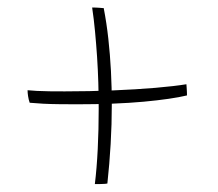

<svg xmlns="http://www.w3.org/2000/svg" viewBox="-20 -610 565 498"><path d="M465 -362.5Q425.5 -353 352.5 -346.2Q279.5 -339.5 179 -339.5Q155 -339.5 133 -339.8Q111 -340 91.8 -341Q72.5 -342 57 -343.5Q55.5 -347.5 54.5 -352Q53.5 -356.5 52.8 -360.8Q52 -365 51.8 -369Q51.5 -373 51.5 -376Q61.5 -375 75.8 -374.2Q90 -373.5 108.5 -373.2Q127 -373 148 -373Q212.5 -373 273 -375.5Q333.5 -378 383.2 -382.2Q433 -386.5 463.5 -391.5Q464 -387.5 464.2 -382Q464.5 -376.5 464.8 -371.5Q465 -366.5 465 -362.5ZM249 -589Q256.5 -550.5 261 -509.5Q265.5 -468.5 267.8 -425.5Q270 -382.5 270 -338.5Q270 -288 267 -236.2Q264 -184.5 258.5 -134Q256.5 -133.5 252.8 -133.2Q249 -133 244.5 -132.8Q240 -132.5 235.2 -132.5Q230.5 -132.5 226 -132.5Q231 -173 233.5 -223.5Q236 -274 236 -328.5Q236 -361.5 235 -395.2Q234 -429 231.8 -462.5Q229.5 -496 226.5 -528.2Q223.5 -560.5 219 -590.5Q221 -590.5 224 -590.5Q227 -590.5 230.8 -590.2Q234.5 -590 238.2 -589.8Q242 -589.5 244.8 -589.2Q247.5 -589 249 -589Z"/></svg>

Font: Grandstander Thin Thin
Style: Regular
Weight: 250
Version: Version 1.200